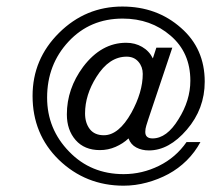

<svg xmlns="http://www.w3.org/2000/svg" viewBox="-20 -468 652 593"><path d="M612.3 -215.8Q612.3 -317.9 539.1 -381.8Q464.8 -447.8 357.9 -447.8Q244.6 -447.8 162.6 -366.7Q80.6 -285.6 80.6 -171.9Q80.6 -53.7 161.6 25.4Q244.6 105.5 361.8 105.5Q397.9 105.5 433.3 95.9Q468.8 86.4 500 69.6Q531.2 52.7 556.6 27.6Q582 2.4 599.1 -29.3H556.2Q522.9 18.6 470.9 44.2Q418.9 69.8 361.8 69.8Q260.7 69.8 193.8 0.5Q125.5 -69.3 125.5 -166.5Q125.5 -268.6 191.7 -339.6Q257.8 -410.6 358.9 -410.6Q445.8 -410.6 506.8 -357.9Q567.9 -305.7 567.9 -218.8Q567.9 -157.7 531.2 -99.6Q495.1 -40.5 451.2 -40.5Q428.7 -40.5 428.7 -60.5Q428.7 -70.3 431.9 -80.3Q435.1 -90.3 438 -99.6L512.2 -320.8H462.9L452.1 -287.6Q440.9 -310.5 418.9 -323.2Q397 -335.9 369.6 -335.9Q293 -335.9 236.8 -261.7Q186.5 -193.8 186.5 -114.7Q186.5 -66.4 213.6 -35.4Q240.7 -4.4 288.6 -4.4Q314 -4.4 336.9 -14.4Q359.9 -24.4 377 -40.5Q383.8 -21.5 400.9 -12.5Q418 -3.4 439.9 -3.4Q502 -3.4 557.1 -67.6Q612.3 -131.8 612.3 -215.8ZM420.9 -239.7Q420.9 -183.6 385.7 -119.6Q346.7 -50.3 300.8 -50.3Q272 -50.3 257.3 -69.3Q242.7 -88.4 242.7 -117.7Q242.7 -174.8 277.8 -230.5Q316.9 -293 371.1 -293Q394 -293 407.5 -277.3Q420.9 -261.7 420.9 -239.7Z"/></svg>

Font: ML-NILA01_NewLipi
Style: Regular
Weight: 400
Designer: CLT@C-DIT
Version: Version ML-NILA01_NewLipi 2.